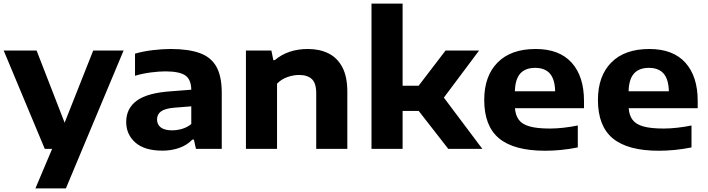

<svg xmlns="http://www.w3.org/2000/svg" viewBox="-20 -828 3936 1068"><path d="M229 0 0.5 -547H183.5L339.5 -145.5L498.5 -547H667.5L346.5 220H177L270 0Z M884 10Q784 10 733 -35Q682 -80 682 -149.5Q682 -225.5 741.8 -268.8Q801.5 -312 934.5 -320.5L1044 -329Q1043 -387 1009.8 -409Q976.5 -431 899.5 -431Q864.5 -431 818.5 -425Q772.5 -419 731 -406.5V-529.5Q777.5 -543 830.8 -549.2Q884 -555.5 929 -555.5Q1027.5 -555.5 1090.5 -533Q1153.5 -510.5 1183.5 -457.2Q1213.5 -404 1213.5 -311.5V0H1070L1058.5 -51.5H1050Q1020.5 -20.5 977 -5.2Q933.5 10 884 10ZM853.5 -163.5Q853.5 -136 874 -119.5Q894.5 -103 937.5 -103Q965 -103 993 -111.2Q1021 -119.5 1044 -138V-236.5L950 -229Q897 -224.5 875.2 -208Q853.5 -191.5 853.5 -163.5Z M1348 0V-547H1489.5L1500.5 -493.5H1508.5Q1582 -555.5 1693 -555.5Q1757.5 -555.5 1806.8 -531.2Q1856 -507 1884 -454.5Q1912 -402 1912 -317.5V0H1739V-309Q1739 -366 1714.2 -388.5Q1689.5 -411 1644.5 -411Q1611 -411 1577.8 -399Q1544.5 -387 1521 -362.5V0Z M2046.5 0V-808H2219.5V-351H2308.5L2458.5 -547H2645L2449 -285L2663 0H2473.5L2309 -211H2219.5V0Z M3012.5 10.5Q2839.5 10.5 2756.5 -58Q2673.5 -126.5 2673.5 -272Q2673.5 -405 2747.8 -480.2Q2822 -555.5 2959.5 -555.5Q3091.5 -555.5 3160 -479.2Q3228.5 -403 3228.5 -266.5V-226H2844.5Q2847.5 -186 2866.5 -161Q2885.5 -136 2927 -124.5Q2968.5 -113 3039 -113Q3074 -113 3114.5 -117.5Q3155 -122 3194 -130V-8Q3144.5 2 3099.2 6.2Q3054 10.5 3012.5 10.5ZM2956.5 -450.5Q2902.5 -450.5 2874.2 -419.2Q2846 -388 2844 -320.5H3068Q3066.5 -387 3038.8 -418.8Q3011 -450.5 2956.5 -450.5Z M3645 10.5Q3472 10.5 3389 -58Q3306 -126.5 3306 -272Q3306 -405 3380.2 -480.2Q3454.5 -555.5 3592 -555.5Q3724 -555.5 3792.5 -479.2Q3861 -403 3861 -266.5V-226H3477Q3480 -186 3499 -161Q3518 -136 3559.5 -124.5Q3601 -113 3671.5 -113Q3706.5 -113 3747 -117.5Q3787.5 -122 3826.5 -130V-8Q3777 2 3731.8 6.2Q3686.5 10.5 3645 10.5ZM3589 -450.5Q3535 -450.5 3506.8 -419.2Q3478.5 -388 3476.5 -320.5H3700.5Q3699 -387 3671.2 -418.8Q3643.5 -450.5 3589 -450.5Z"/></svg>

Font: Encode Sans Expanded Expanded
Style: Bold
Weight: 700
Width: 7
Designer: Multiple Designers
Foundry: Impallari Type
Version: Version 3.000; ttfautohint (v1.8.3) -l 8 -r 50 -G 200 -x 14 